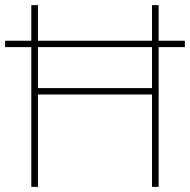

<svg xmlns="http://www.w3.org/2000/svg" viewBox="-20 -734 746 754"><path d="M103 0V-549H0V-574H103V-714H129V-574H577V-714H603V-574H706V-549H603V0H577V-363H129V0ZM129 -388H577V-549H129Z"/></svg>

Font: Noto Sans Myanmar UI Thin
Style: Regular
Weight: 100
Designer: Monotype Design Team
Foundry: Monotype Imaging Inc.
Version: Version 2.103; ttfautohint (v1.8.4.7-5d5b)